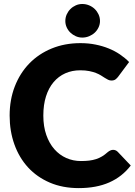

<svg xmlns="http://www.w3.org/2000/svg" viewBox="-20 -958 695 986"><path d="M29.5 0ZM561 -188.5Q567 -188.5 573 -186.2Q579 -184 584.5 -178.5L651.5 -108Q607.5 -50.5 541.2 -21.2Q475 8 384.5 8Q301.5 8 235.8 -20.2Q170 -48.5 124.2 -98.2Q78.5 -148 54 -216.2Q29.5 -284.5 29.5 -364.5Q29.5 -446 56 -514.2Q82.5 -582.5 130.5 -632Q178.5 -681.5 245.5 -709Q312.5 -736.5 393 -736.5Q434 -736.5 470.2 -729.2Q506.5 -722 538 -709.2Q569.5 -696.5 596 -678.5Q622.5 -660.5 643 -639.5L586 -563Q580.5 -556 573 -550.2Q565.5 -544.5 552 -544.5Q543 -544.5 535 -548.5Q527 -552.5 518 -558.2Q509 -564 498.2 -570.8Q487.5 -577.5 472.8 -583.2Q458 -589 438.2 -593Q418.5 -597 392 -597Q350 -597 315.2 -581.5Q280.5 -566 255.2 -536.2Q230 -506.5 216.2 -463.2Q202.5 -420 202.5 -364.5Q202.5 -308.5 217.8 -265Q233 -221.5 259.2 -191.8Q285.5 -162 320.5 -146.5Q355.5 -131 395.5 -131Q418.5 -131 437.5 -133.2Q456.5 -135.5 473 -140.8Q489.5 -146 504 -154.8Q518.5 -163.5 533.5 -177Q539.5 -182 546.5 -185.2Q553.5 -188.5 561 -188.5ZM493.5 -850Q493.5 -833 486.2 -817.5Q479 -802 466.8 -790.5Q454.5 -779 437.8 -772Q421 -765 402.5 -765Q385 -765 369.2 -772Q353.5 -779 341.5 -790.5Q329.5 -802 322.5 -817.5Q315.5 -833 315.5 -850Q315.5 -868 322.5 -883.8Q329.5 -899.5 341.5 -911.5Q353.5 -923.5 369.2 -930.5Q385 -937.5 402.5 -937.5Q421 -937.5 437.8 -930.5Q454.5 -923.5 466.8 -911.5Q479 -899.5 486.2 -883.8Q493.5 -868 493.5 -850Z"/></svg>

Font: Lato Black
Style: Regular
Weight: 900
Designer: Lukasz Dziedzic
Foundry: tyPoland Lukasz Dziedzic
Version: Version 2.007; 2014-02-27